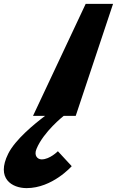

<svg xmlns="http://www.w3.org/2000/svg" viewBox="-184 -597 603 989"><path d="M398.3 -577H257.3L-14 0H48C-6.3 41 -105.7 122 -141.8 195C-205.4 323 -121.9 372 -46.9 372C86.1 372 185.4 259 185.4 259L114.2 182C114.2 182 72.7 224 30.7 224C8.7 224 -10.2 204 4 170C40.6 81 144 0 144 0H206Z"/></svg>

Font: Hussar Milosc
Style: Obl
Weight: 700
Foundry: Cannot Into Space Fonts
Version: Version 1.02